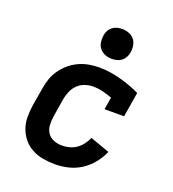

<svg xmlns="http://www.w3.org/2000/svg" viewBox="-137 -855 874 969"><g transform="rotate(20 300.0 -371.0)"><path d="M268 8Q235 8 203.5 2.5Q172 -3 145 -17Q118 -31 98 -54.5Q78 -78 67.5 -107Q57 -136 56.5 -168Q56 -200 61 -233L78 -333Q82 -360 91.5 -386Q101 -412 118 -435.5Q135 -459 157.5 -477.5Q180 -496 206 -507.5Q232 -519 259 -523.5Q286 -528 313 -528Q343 -528 372 -523.5Q401 -519 428.5 -511.5Q456 -504 482.5 -494.5Q509 -485 535 -472L513 -339H408L419 -405Q394 -414 368 -420.5Q342 -427 315 -427Q294 -427 272 -419.5Q250 -412 233.5 -396Q217 -380 208 -359Q199 -338 195 -317L179 -217Q175 -193 176.5 -169.5Q178 -146 190 -128Q202 -110 223 -101.5Q244 -93 268 -93Q287 -93 307 -98Q327 -103 344.5 -115Q362 -127 374.5 -144Q387 -161 396 -180L500 -143Q486 -110 462 -80Q438 -50 406 -29.5Q374 -9 338 -0.5Q302 8 268 8ZM354 -590Q335 -590 318 -597Q301 -604 289.5 -618Q278 -632 275.5 -651Q273 -670 276 -689Q278 -702 285 -714.5Q292 -727 303.5 -735.5Q315 -744 328.5 -747Q342 -750 355 -750Q374 -750 391.5 -743Q409 -736 420 -722Q431 -708 434 -689Q437 -670 433 -651Q431 -638 424 -625.5Q417 -613 405.5 -604.5Q394 -596 380.5 -593Q367 -590 354 -590Z"/></g></svg>

Font: Iosevka Etoile
Style: Bold Italic
Weight: 700
Italic angle: -9°
Designer: Belleve Invis
Foundry: Belleve Invis
Version: Version 28.1.0; ttfautohint (v1.8.4)